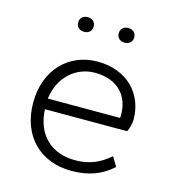

<svg xmlns="http://www.w3.org/2000/svg" viewBox="-101 -742 762 837"><g transform="rotate(15 280.0 -323.0)"><path d="M296 10C373 10 432 -12 481 -57L456 -99C411 -60 365 -39 300 -39C193 -39 121 -105 116 -220H487C494 -233 501 -258 501 -277C501 -389 421 -480 285 -480C157 -480 59 -385 59 -235C59 -83 157 10 296 10ZM286 -430C389 -430 443 -368 443 -283C443 -278 444 -272 441 -268H116C129 -369 202 -430 286 -430ZM193 -590C214 -590 228 -603 228 -623C228 -643 214 -656 193 -656C172 -656 158 -643 158 -623C158 -603 172 -590 193 -590ZM376 -590C397 -590 411 -603 411 -623C411 -643 397 -656 376 -656C355 -656 341 -643 341 -623C341 -603 355 -590 376 -590Z"/></g></svg>

Font: Gantari Light
Style: Regular
Weight: 300
Designer: Anugrah Pasau
Foundry: Lafontype
Version: Version 1.000